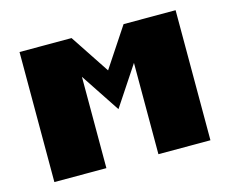

<svg xmlns="http://www.w3.org/2000/svg" viewBox="-77 -607 855 713"><g transform="rotate(-15 350.0 -250.0)"><path d="M450 -500H650V0H450V-351L350 -200L250 -351V0H50V-500H250L350 -349Z"/></g></svg>

Font: Tokeely Brookings
Style: Regular
Weight: 400
Designer: Peter Wiegel
Foundry: Peter Wiegel
Version: Version 2.001